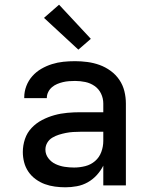

<svg xmlns="http://www.w3.org/2000/svg" viewBox="-20 -788 640 816"><path d="M258 8Q236 8 213.5 5Q191 2 170.5 -5.5Q150 -13 131.5 -26.5Q113 -40 100.5 -58.5Q88 -77 82.5 -98.5Q77 -120 77 -142Q77 -170 86 -197Q95 -224 114.5 -244.5Q134 -265 159 -278Q184 -291 211 -298.5Q238 -306 266 -308.5Q294 -311 321 -311H419V-348Q419 -370 409.5 -390Q400 -410 382 -422.5Q364 -435 342.5 -439.5Q321 -444 299 -444Q286 -444 273 -443Q260 -442 247.5 -439Q235 -436 223 -431Q211 -426 201 -417.5Q191 -409 185 -397Q179 -385 179 -372V-371H83V-374Q83 -399 92 -422.5Q101 -446 117.5 -464.5Q134 -483 155.5 -495.5Q177 -508 201 -515.5Q225 -523 249.5 -525.5Q274 -528 299 -528Q325 -528 351.5 -524.5Q378 -521 403 -512Q428 -503 450 -487Q472 -471 487 -449Q502 -427 508.5 -401Q515 -375 515 -348V0H419V-84Q408 -62 391 -43.5Q374 -25 352.5 -13Q331 -1 306.5 3.5Q282 8 258 8ZM295 -76Q319 -76 342.5 -82Q366 -88 384 -103.5Q402 -119 410.5 -142Q419 -165 419 -189V-228H321Q306 -228 290.5 -227Q275 -226 260 -223Q245 -220 230.5 -215.5Q216 -211 202.5 -203Q189 -195 181 -181.5Q173 -168 173 -152Q173 -132 185.5 -115.5Q198 -99 216.5 -90.5Q235 -82 255 -79Q275 -76 295 -76ZM313 -577 167 -712 231 -768 366 -623Z"/></svg>

Font: Iosevka Fixed Curly Md Ex
Style: Regular
Weight: 500
Width: 7
Monospace: yes
Designer: Belleve Invis
Foundry: Belleve Invis
Version: Version 30.1.2